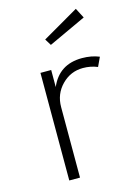

<svg xmlns="http://www.w3.org/2000/svg" viewBox="-107 -744 563 802"><g transform="rotate(-15 174.0 -343.0)"><path d="M137.2 0H90.8V-465.3H137.2V-391.6Q174.8 -480 273.9 -480Q314.9 -480 348.1 -466.3L329.6 -426.8Q300.3 -439 267.1 -439Q213.4 -439 175.3 -400.1Q137.2 -361.3 137.2 -304.7ZM163.1 -566.9 146 -594.7 302.7 -685.5 325.2 -642.1Z"/></g></svg>

Font: Spartan MB Light
Style: Regular
Weight: 300
Designer: Matt Bailey, Mirko Velimirovic
Foundry: Matt Bailey
Version: Version 1.005